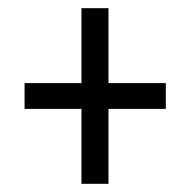

<svg xmlns="http://www.w3.org/2000/svg" viewBox="-20 -592 465 469"><path d="M179 -143H245V-326H385V-389H245V-572H179V-389H40V-326H179Z"/></svg>

Font: Noto Serif Hebrew ExtraCondensed SemiBold
Style: Regular
Weight: 600
Width: 2
Designer: Monotype Design Team
Foundry: Monotype Imaging Inc.
Version: Version 2.004